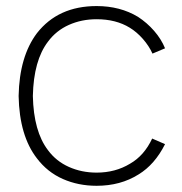

<svg xmlns="http://www.w3.org/2000/svg" viewBox="-20 -598 602 634"><path d="M483.5 -421Q472 -446.5 451.8 -469.5Q431.5 -492.5 408.5 -506.5Q363 -534.5 299 -534.5Q249.5 -534.5 207.5 -515.8Q165.5 -497 138.5 -460.5Q91 -398.5 88.5 -281Q91 -164 138.5 -102Q165.5 -65.5 207.5 -46.8Q249.5 -28 299 -28Q361 -28 409.5 -57.5Q456 -84 482.5 -140.5L525 -122Q491 -54.5 437.5 -22Q378 15.5 299 15.5Q238.5 15.5 187.5 -7Q136.5 -29.5 102 -75Q44 -149.5 41.5 -281Q44 -411.5 102 -488.5Q172 -578 299 -578Q376.5 -578 435.5 -542.5Q465.5 -523 489 -496Q512.5 -469 525 -438.5Z"/></svg>

Font: Russisch Sans ExtraLight
Style: Regular
Weight: 200
Width: 4
Designer: Michael Sharanda (font) & Cristiano Sobral (main changes)
Foundry: Michael Sharanda
Version: Version 2.00;September 8, 2020;FontCreator 13.0.0.2681 64-bi